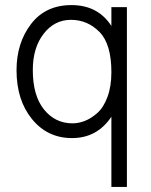

<svg xmlns="http://www.w3.org/2000/svg" viewBox="-20 -535 595 755"><path d="M109 -260Q109 -159 153 -104.5Q197 -50 265 -50Q289 -50 313.5 -59.5Q338 -69 362.5 -90.5Q387 -112 402.5 -153.5Q418 -195 418 -251Q418 -362 371 -409.5Q324 -457 259 -457Q194 -457 151.5 -402Q109 -347 109 -260ZM479 200H418V-76Q362 8 263 8Q167 8 106 -66.5Q45 -141 45 -259Q45 -366 102 -440.5Q159 -515 261 -515Q365 -515 418 -433V-507H479Z"/></svg>

Font: Hind Vadodara Light
Style: Regular
Weight: 300
Designer: Hitesh Malaviya
Foundry: Indian Type Foundry
Version: Version 1.000;PS 1.0;hotconv 1.0.86;makeotf.lib2.5.63406; tt